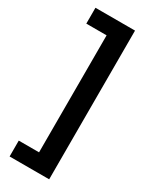

<svg xmlns="http://www.w3.org/2000/svg" viewBox="-223 -765 776 975"><g transform="rotate(30 165.0 -278.0)"><path d="M25 65H144V-621H25V-714H257V158H25Z"/></g></svg>

Font: Noto Sans Lisu SemiBold
Style: Regular
Weight: 600
Designer: Monotype Design Team. David Williams.
Foundry: Monotype Imaging Inc.
Version: Version 2.102; ttfautohint (v1.8.4.7-5d5b)